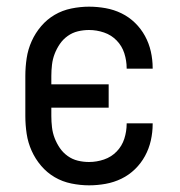

<svg xmlns="http://www.w3.org/2000/svg" viewBox="-20 -548 540 576"><path d="M247 8Q221 8 194 2.5Q167 -3 144 -16.5Q121 -30 103.5 -50.5Q86 -71 75 -95.5Q64 -120 60 -146.5Q56 -173 56 -200V-320Q56 -347 60 -373.5Q64 -400 75 -424.5Q86 -449 103.5 -469.5Q121 -490 144 -503.5Q167 -517 194 -522.5Q221 -528 247 -528Q272 -528 297 -523.5Q322 -519 344.5 -508Q367 -497 385 -479.5Q403 -462 415 -440Q427 -418 432.5 -393.5Q438 -369 438 -344V-342H360V-343Q360 -366 353 -388Q346 -410 330 -426.5Q314 -443 292 -450.5Q270 -458 247 -458Q230 -458 213.5 -454Q197 -450 183 -440Q169 -430 159.5 -416Q150 -402 144 -386.5Q138 -371 136 -354Q134 -337 134 -320V-295H306V-225H134V-200Q134 -183 136 -166Q138 -149 144 -133.5Q150 -118 159.5 -104Q169 -90 183 -80Q197 -70 213.5 -66Q230 -62 247 -62Q270 -62 292 -69.5Q314 -77 330 -93.5Q346 -110 353 -132Q360 -154 360 -177V-178H438V-176Q438 -151 432.5 -126.5Q427 -102 415 -80Q403 -58 385 -40.5Q367 -23 344.5 -12Q322 -1 297 3.5Q272 8 247 8Z"/></svg>

Font: Iosevka Algr
Style: Regular
Weight: 400
Monospace: yes
Designer: Belleve Invis
Foundry: Belleve Invis
Version: Version 26.0.2; ttfautohint (v1.8.3)